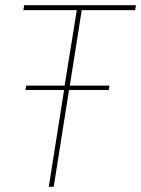

<svg xmlns="http://www.w3.org/2000/svg" viewBox="-20 -720 544 740"><path d="M501 -681H295L249 -390H402L399 -373H246L187 0H168L227 -373H78L81 -390H229L276 -681H70L73 -700H504Z"/></svg>

Font: Georama Thin
Style: Italic
Weight: 100
Italic angle: -9°
Designer: Jean-Baptiste Levee
Foundry: Production Type
Version: Version 1.000